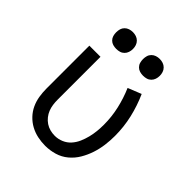

<svg xmlns="http://www.w3.org/2000/svg" viewBox="-206 -873 1012 1012"><g transform="rotate(45 300.0 -367.5)"><path d="M296 8Q267 8 239 2Q211 -4 186 -17.5Q161 -31 141 -52Q121 -73 109 -99Q97 -125 92.5 -153.5Q88 -182 88 -210V-530H171V-210Q171 -192 173.5 -174Q176 -156 182.5 -139.5Q189 -123 200.5 -108.5Q212 -94 227 -84Q242 -74 259.5 -69.5Q277 -65 295 -65Q320 -65 343.5 -75Q367 -85 383.5 -103.5Q400 -122 410 -145Q420 -168 426 -192Q432 -216 434.5 -240.5Q437 -265 437 -290Q437 -348 424 -405Q411 -462 388 -515L463 -545Q490 -485 505 -420.5Q520 -356 520 -289Q520 -254 515.5 -219.5Q511 -185 500 -151.5Q489 -118 471 -87.5Q453 -57 426 -34.5Q399 -12 365 -2Q331 8 296 8ZM400 -618Q387 -618 375 -621.5Q363 -625 354 -634Q345 -643 341.5 -655Q338 -667 338 -680Q338 -693 341.5 -705Q345 -717 354 -726Q363 -735 375 -739Q387 -743 400 -743Q413 -743 425 -739Q437 -735 446 -726Q455 -717 459 -705Q463 -693 463 -680Q463 -667 459 -655Q455 -643 446 -634Q437 -625 425 -621.5Q413 -618 400 -618ZM200 -618Q187 -618 175 -621.5Q163 -625 154 -634Q145 -643 141.5 -655Q138 -667 138 -680Q138 -693 141.5 -705Q145 -717 154 -726Q163 -735 175 -739Q187 -743 200 -743Q213 -743 225 -739Q237 -735 246 -726Q255 -717 259 -705Q263 -693 263 -680Q263 -667 259 -655Q255 -643 246 -634Q237 -625 225 -621.5Q213 -618 200 -618Z"/></g></svg>

Font: Iosevka Mono
Style: Regular
Weight: 400
Designer: Belleve Invis
Foundry: Belleve Invis
Version: Version 11.1.1